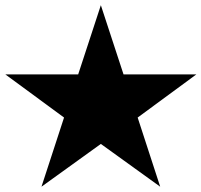

<svg xmlns="http://www.w3.org/2000/svg" viewBox="-36 -851 772 736"><path d="M-15.6 -565.9H263.7L350.6 -831.1L437.5 -565.9H716.8L491.7 -400.4L578.1 -135.3L350.6 -299.3L123 -135.3L209.5 -400.4Z"/></svg>

Font: Vazir Black FD-WOL
Style: Black-FD-WOL
Weight: 900
Designer: Saber Rastikerdar
Foundry: Saber Rastikerdar
Version: Version 30.0.0